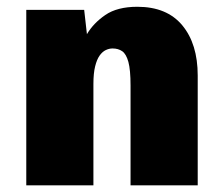

<svg xmlns="http://www.w3.org/2000/svg" viewBox="-20 -558 668 578"><path d="M59.1 0V-528.3H233.4L241.7 -455.1Q261.2 -488.3 297.1 -512.9Q333 -537.6 393.6 -537.6Q482.4 -537.6 528.8 -481.7Q575.2 -425.8 575.2 -330.6V0H373V-300.3Q373 -347.7 366.5 -371.6Q359.9 -395.5 347.9 -403.8Q335.9 -412.1 318.8 -412.1Q308.6 -412.1 298.3 -407.2Q288.1 -402.3 279.8 -390.6Q271.5 -378.9 266.4 -358.2Q261.2 -337.4 261.2 -305.2V0Z"/></svg>

Font: Comme Black
Style: Regular
Weight: 900
Version: Version 1.000;gftools[0.9.27]